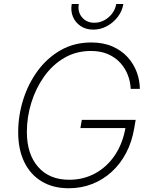

<svg xmlns="http://www.w3.org/2000/svg" viewBox="-20 -955 775 984"><path d="M332.5 9.8Q251.5 9.8 193.4 -25.4Q135.3 -60.5 104.2 -125Q73.2 -189.5 73.2 -276.9Q73.2 -362.3 98.9 -444.1Q124.5 -525.9 173.3 -592.3Q222.2 -658.7 291.3 -698Q360.4 -737.3 447.8 -737.3Q509.8 -737.3 556.4 -716.8Q603 -696.3 634 -662.1Q665 -627.9 680.7 -585.7Q696.3 -543.5 696.8 -499.5H649.9Q648.4 -536.1 635 -570.8Q621.6 -605.5 596.2 -633.3Q570.8 -661.1 533.4 -677.5Q496.1 -693.8 446.3 -693.8Q369.6 -693.8 308.8 -658Q248 -622.1 205.6 -562Q163.1 -502 140.4 -428.2Q117.7 -354.5 117.7 -278.8Q117.7 -165.5 175.3 -99.6Q232.9 -33.7 334.5 -33.7Q408.2 -33.7 469 -67.1Q529.8 -100.6 570.1 -161.6Q610.4 -222.7 624 -305.2L638.7 -298.8H392.1L399.4 -340.8H675.3L668 -298.3Q656.2 -228 626.5 -171.4Q596.7 -114.7 552.2 -74.2Q507.8 -33.7 452.1 -12Q396.5 9.8 332.5 9.8ZM458 -803.2Q420.9 -803.2 393.8 -821Q366.7 -838.9 354 -868.7Q341.3 -898.4 347.7 -934.6H383.8Q377 -894 400.4 -866.2Q423.8 -838.4 463.9 -838.4Q490.7 -838.4 514.6 -851.3Q538.6 -864.3 554.9 -886Q571.3 -907.7 575.7 -934.6H612.3Q606.4 -898.4 583.7 -868.7Q561 -838.9 528.1 -821Q495.1 -803.2 458 -803.2Z"/></svg>

Font: Inter 16pt ExtraLight
Style: Italic
Weight: 250
Italic angle: -9.3988°
Version: Version 4.001;git-66647c0bb